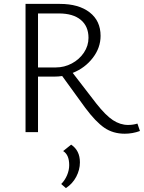

<svg xmlns="http://www.w3.org/2000/svg" viewBox="-20 -678 738 985"><path d="M698 -6Q660 8 620 8Q560 8 515.5 -22.5Q471 -53 418 -124L299 -288Q280 -285 259 -285H175V0H111V-658H287Q384 -658 440 -614.5Q496 -571 496 -494Q496 -433 456 -381Q416 -329 353 -304L474 -147Q522 -86 559.5 -61.5Q597 -37 637 -37Q663 -37 685 -44ZM266 -332Q310 -332 348.5 -352.5Q387 -373 410.5 -408Q434 -443 434 -484Q434 -543 394.5 -576Q355 -609 282 -609H175V-332ZM390 155Q390 193 371 229Q352 265 318 287L294 266Q313 247 324 221Q335 195 335 169Q335 116 304 97L345 64Q390 94 390 155Z"/></svg>

Font: Ysabeau Infant Semilight
Style: Regular
Weight: 300
Designer: Christian Thalmann (Catharsis Fonts)
Version: Version 0.003